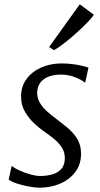

<svg xmlns="http://www.w3.org/2000/svg" viewBox="-20 -863 464 893"><path d="M376.5 -480H372.5Q362.5 -490 331.2 -503Q300 -516 263 -516Q232.5 -516 208.5 -507.5Q184.5 -499 170 -481.8Q155.5 -464.5 153 -438Q151.5 -409.5 164.5 -386.5Q177.5 -363.5 198.2 -345.2Q219 -327 240 -311.5Q263.5 -293.5 290.8 -271.5Q318 -249.5 337.5 -219.8Q357 -190 357 -148.5Q357 -98.5 330.2 -63Q303.5 -27.5 259.5 -8.8Q215.5 10 163.5 10Q142.5 10 112.2 4.2Q82 -1.5 56 -10.2Q30 -19 20.5 -28.5L34 -90H36.5Q48.5 -80 72 -69.5Q95.5 -59 121.5 -51.8Q147.5 -44.5 167 -44.5Q194.5 -44.5 220.8 -51.2Q247 -58 264.2 -76.2Q281.5 -94.5 281.5 -128Q281.5 -157 266 -179.5Q250.5 -202 228 -219.8Q205.5 -237.5 184.5 -252Q165.5 -265 140.5 -287.8Q115.5 -310.5 96.8 -342.2Q78 -374 78 -414Q78 -462 104 -496.5Q130 -531 172.8 -549.5Q215.5 -568 266.5 -568Q292.5 -568 318 -564.8Q343.5 -561.5 363.2 -556.8Q383 -552 391.5 -548ZM208.5 -644.5 351 -843 416.5 -794.5Q411 -785 395.8 -768.5Q380.5 -752 359.5 -732Q338.5 -712 315.2 -692Q292 -672 270 -655.5Q248 -639 231 -629.5Z"/></svg>

Font: Merriweather 7pt Light
Style: Italic
Weight: 300
Italic angle: -7.8°
Designer: Eben Sorkin
Foundry: Eben Sorkin
Version: Version 2.200;gftools[0.9.31]